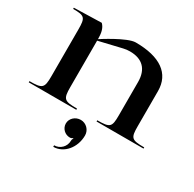

<svg xmlns="http://www.w3.org/2000/svg" viewBox="-163 -678 1112 1101"><g transform="rotate(30 392.5 -127.5)"><path d="M317 97.5C317 130.1 343.9 156.5 377 156.5C384 156.5 392 153.5 395 149.5L398 151.5C395 155.5 392 161.4 392 169.5C392 208.4 360.4 240 321.5 240V250C390.8 250 447 183.9 447 102.5C447 66.6 417.9 37 382 37C346.1 37 317 64.4 317 97.5ZM15 0H330V-8C244.5 -8 235 -16.7 235 -95V-403L387 -439C401.7 -442.5 414.6 -444 429.7 -444C512.5 -444 557 -398.9 557 -315V-95C557 -16.7 549 -8 464 -8V0H775V-8C690 -8 682 -16.7 682 -95V-327C682 -442.7 594.5 -505 432.1 -505C376.8 -505 241 -417 235 -413C235 -449 230.7 -482.1 207 -505L25 -500V-492C101.5 -492 110 -483 110 -405V-95C110 -16.7 100.5 -8 15 -8Z"/></g></svg>

Font: Prida01
Style: Black
Weight: 900
Designer: gluk
Foundry: gluk
Version: Version 00.072